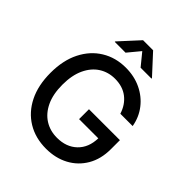

<svg xmlns="http://www.w3.org/2000/svg" viewBox="-256 -1097 1260 1260"><g transform="rotate(45 374.0 -467.0)"><path d="M386.2 9.8Q287.6 9.8 212.9 -35.6Q138.2 -81.1 96.7 -164.6Q55.2 -248 55.2 -363.3Q55.2 -479.5 97.4 -563.2Q139.6 -647 213.4 -692.1Q287.1 -737.3 381.3 -737.3Q460 -737.3 523.9 -706.8Q587.9 -676.3 629.6 -622.3Q671.4 -568.4 683.6 -497.6H569.3Q549.3 -561.5 501.7 -598.6Q454.1 -635.7 382.3 -635.7Q320.8 -635.7 271.7 -604.5Q222.7 -573.2 194.1 -512.5Q165.5 -451.7 165.5 -363.8Q165.5 -275.9 194.1 -215.3Q222.7 -154.8 272.5 -123.3Q322.3 -91.8 386.7 -91.8Q473.1 -91.8 526.1 -142.8Q579.1 -193.8 581.1 -281.2H402.8V-373H689.9V-289.6Q689.9 -197.8 650.6 -130.6Q611.3 -63.5 543 -26.9Q474.6 9.8 386.2 9.8ZM310.1 -805.2H210V-809.6L333.5 -944.3H426.8L550.8 -809.6V-805.2H449.7L380.4 -890.1Z"/></g></svg>

Font: Inter Medium
Style: Regular
Weight: 500
Designer: Rasmus Andersson
Foundry: rsms
Version: Version 4.001;git-9221beed3